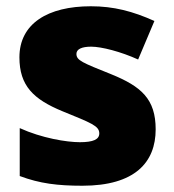

<svg xmlns="http://www.w3.org/2000/svg" viewBox="-20 -583 557 613"><path d="M477 -170C477 -267 431 -307 335 -346C243 -383 224 -390 224 -411C224 -426 241 -434 271 -434C304 -434 366 -418 421 -393L473 -516C404 -547 343 -563 270 -563C133 -563 42 -508 42 -400C42 -309 87 -266 179 -228C272 -190 297 -181 297 -157C297 -138 278 -129 235 -129C193 -129 113 -142 43 -174V-21C107 3 164 10 243 10C411 10 477 -65 477 -170Z"/></svg>

Font: Noto Sans Arabic UI Bk
Style: Regular
Weight: 900
Designer: Monotype Design Team, Nadine Chahine and Nizar Qandah
Foundry: Monotype Imaging Inc.
Version: Version 2.010